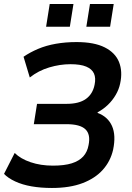

<svg xmlns="http://www.w3.org/2000/svg" viewBox="-21 -924 658 954"><path d="M237 10Q182 10 136 2Q90 -6 54.5 -22.5Q19 -39 -1 -60L52 -164Q81 -135 131 -118Q181 -101 242 -101Q299 -101 335.5 -112.5Q372 -124 392.5 -146.5Q413 -169 419 -203Q430 -256 403.5 -281.5Q377 -307 309 -307H147L163 -408H310Q372 -408 406 -432.5Q440 -457 449 -503Q456 -536 446 -558.5Q436 -581 407.5 -593Q379 -605 329 -605Q277 -605 223.5 -589Q170 -573 127 -539L96 -642Q128 -664 168 -681Q208 -698 256.5 -706.5Q305 -715 359 -715Q447 -715 499.5 -688.5Q552 -662 570.5 -615.5Q589 -569 576 -509Q570 -480 554 -452.5Q538 -425 515 -403Q492 -381 464 -366V-363Q515 -344 535.5 -298Q556 -252 541 -180Q528 -123 490 -80.5Q452 -38 389 -14Q326 10 237 10ZM408 -791 426 -904H544L526 -791ZM208 -791 226 -904H344L326 -791Z"/></svg>

Font: Nunito Sans 7pt SemiCondensed
Style: Bold Italic
Weight: 700
Width: 4
Italic angle: -9°
Designer: Vernon Adams
Foundry: Vernon Adams
Version: Version 3.101;gftools[0.9.27]